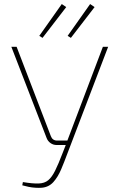

<svg xmlns="http://www.w3.org/2000/svg" viewBox="-20 -921 577 948"><path d="M514 -690 312 -161Q298 -123 282 -85Q266 -47 243.5 -22Q221 3 186 6Q173 7 155.5 6Q138 5 121 1.5Q104 -2 90 -6L93 -22Q141 -14 170.5 -15Q200 -16 218 -31Q236 -46 252 -78Q268 -110 289 -165L307 -211L310 -220L488 -690ZM62 -690 231 -249Q239 -227 262 -227H321L310 -205H260Q243 -205 229.5 -214.5Q216 -224 210 -240L36 -690ZM285 -901 307 -886 190 -734 174 -744ZM425 -901 447 -886 330 -734 314 -744Z"/></svg>

Font: Exo 2 Thin
Style: Regular
Weight: 250
Designer: Natanael Gama
Foundry: Natanael Gama
Version: Version 2.010